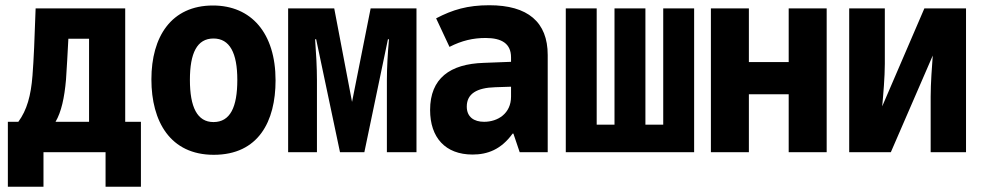

<svg xmlns="http://www.w3.org/2000/svg" viewBox="-20 -581 3750 733"><path d="M10 132H146V0H383V132H518V-116H458V-549H116C112 -431 109 -356 104 -292C98 -216 83 -161 50 -116H10ZM232 -277C235 -324 238 -372 241 -433H320V-116H192C214 -153 226 -208 232 -277Z M796 10C967 10 1032 -118 1032 -274C1032 -455 939 -560 793 -560C634 -560 558 -441 558 -278C558 -117 630 10 796 10ZM795 -115C733 -115 705 -172 705 -276C705 -378 732 -434 795 -434C857 -434 886 -379 886 -276C886 -172 859 -115 795 -115Z M1080 0H1190V-275C1190 -323 1187 -376 1183 -431H1187L1278 0H1371L1461 -431H1465C1460 -376 1457 -320 1457 -276V0H1570V-549H1395L1324 -192L1256 -549H1080Z M1784 9C1841 9 1893 -10 1937 -71H1940L1964 0H2071V-371C2071 -497 1995 -561 1848 -561C1765 -561 1708 -544 1645 -511L1696 -402C1743 -426 1786 -436 1834 -436C1896 -436 1931 -414 1931 -362V-345L1827 -341C1698 -337 1622 -282 1622 -161C1622 -56 1680 9 1784 9ZM1828 -116C1790 -116 1762 -134 1762 -174C1762 -223 1800 -246 1871 -248L1931 -250V-212C1931 -148 1881 -116 1828 -116Z M2140 0H2630V-549H2512V-105H2444V-549H2326V-105H2258V-549H2140Z M2694 0H2839V-221H2991V0H3136V-549H2991V-344H2839V-549H2694Z M3222 0H3381L3541 -369C3538 -328 3533 -263 3533 -212V0H3668V-549H3509L3348 -175C3352 -218 3358 -288 3358 -337V-549H3222Z"/></svg>

Font: Noto Sans Mono Condensed ExtraBold
Style: Regular
Weight: 800
Width: 3
Designer: Monotype Design Team
Foundry: Monotype Imaging Inc.
Version: Version 2.014